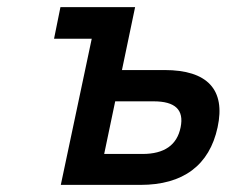

<svg xmlns="http://www.w3.org/2000/svg" viewBox="-20 -520 640 540"><path d="M151 0H375C495 0 569 -55 592 -162C615 -268 563 -323 443 -323H323L360 -500H150L132 -411H238ZM273 -87 304 -235H412C473 -235 498 -211 488 -162C478 -112 442 -87 381 -87Z"/></svg>

Font: LT Wave Mono Medium
Style: Italic
Weight: 500
Designer: Daniel Lyons
Version: Version 2.5 (Glyphs App)